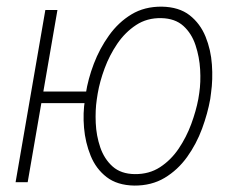

<svg xmlns="http://www.w3.org/2000/svg" viewBox="-20 -559 724 589"><path d="M272.5 -278.3 266.1 -242.7H74.7L80.6 -278.3ZM156.2 -528.3 64.9 0H27.8L119.1 -528.3ZM240.7 -253.4 243.2 -272Q250 -316.4 267.8 -363.3Q285.6 -410.2 314.5 -450.4Q343.3 -490.7 383.3 -514.9Q423.3 -539.1 476.6 -538.6Q529.3 -537.6 561.8 -512.2Q594.2 -486.8 610.6 -446.5Q627 -406.2 630.1 -360.6Q633.3 -314.9 627.4 -273.9L625 -255.4Q617.2 -211.4 599.9 -164.3Q582.5 -117.2 554 -77.4Q525.4 -37.6 485.1 -13.4Q444.8 10.7 391.6 10.3Q339.4 9.3 306.9 -15.9Q274.4 -41 258.1 -81.3Q241.7 -121.6 237.8 -167Q233.9 -212.4 240.7 -253.4ZM279.8 -272.5 276.9 -253.9Q272 -221.2 273.7 -181.9Q275.4 -142.6 287.6 -106.9Q299.8 -71.3 325.4 -48.3Q351.1 -25.4 393.6 -24.9Q437.5 -24.4 470.9 -46.1Q504.4 -67.9 528.1 -103Q551.8 -138.2 566.7 -178.5Q581.5 -218.8 588.4 -255.4L591.3 -273.9Q596.2 -306.6 594 -345.5Q591.8 -384.3 579.8 -420.4Q567.9 -456.5 542.5 -479.5Q517.1 -502.4 475.1 -503.4Q431.2 -504.4 397.5 -482.2Q363.8 -460 339.8 -424.8Q315.9 -389.6 301 -349.4Q286.1 -309.1 279.8 -272.5Z"/></svg>

Font: Roboto Condensed ExtraLight
Style: Italic
Weight: 250
Italic angle: -12°
Designer: Christian Robertson
Foundry: Google
Version: Version 3.008; 2023